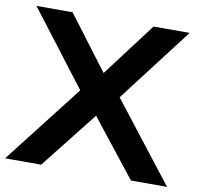

<svg xmlns="http://www.w3.org/2000/svg" viewBox="-78 -782 897 864"><g transform="rotate(10 370.0 -350.0)"><path d="M740 0H575L370 -260L165 0H0L280 -360L20 -700H185L370 -455L555 -700H720L460 -360Z"/></g></svg>

Font: Squares Bold
Style: Regular
Weight: 400
Designer: Typetype
Foundry: Typetype
Version: Version 001.000